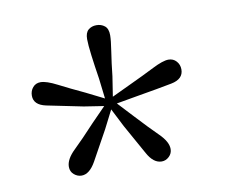

<svg xmlns="http://www.w3.org/2000/svg" viewBox="-55 -854 648 550"><g transform="rotate(-10 268.5 -578.5)"><path d="M257 -787Q271 -787 281 -779Q291 -771 291 -752Q291 -737 286 -705Q281 -673 277 -635L268 -577L321 -602Q364 -622 395.5 -638Q427 -654 443 -654Q457 -654 466 -644Q475 -634 475 -620Q475 -592 439.5 -585Q404 -578 333 -566L276 -556L317 -512Q354 -472 379.5 -447Q405 -422 405 -401Q405 -388 395.5 -379Q386 -370 374 -370Q350 -370 332.5 -402Q315 -434 284 -489L257 -542L230 -489Q201 -436 182.5 -403Q164 -370 141 -370Q129 -370 119 -378.5Q109 -387 109 -401Q109 -423 134.5 -447.5Q160 -472 197 -512L239 -555L181 -564Q111 -578 75.5 -585.5Q40 -593 40 -620Q40 -634 48.5 -644Q57 -654 71 -654Q88 -654 119 -638Q150 -622 193 -602L245 -576L238 -635Q232 -673 228 -704.5Q224 -736 224 -752Q224 -771 233.5 -779Q243 -787 257 -787Z"/></g></svg>

Font: Noto Serif Oriya
Style: Regular
Weight: 400
Designer: David Williams
Foundry: Google LLC, David Williams
Version: Version 1.051; ttfautohint (v1.8.4.7-5d5b)